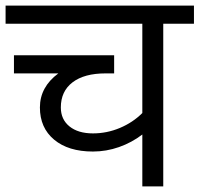

<svg xmlns="http://www.w3.org/2000/svg" viewBox="-30 -668 715 688"><path d="M113 -283Q113 -356 179 -405H20V-470H379V-405H348Q272 -405 230 -373Q188 -341 188 -283Q188 -240 219 -215Q250 -190 303 -190Q353 -190 399.5 -209.5Q446 -229 480 -263V-583H-10V-648H665V-583H555V0H480V-186Q442 -157 396.5 -141Q351 -125 303 -125Q215 -125 164 -167.5Q113 -210 113 -283Z"/></svg>

Font: Madhuban Light
Style: Regular
Weight: 300
Designer: jaikishan Patel
Foundry: MagicType
Version: Version 1.000